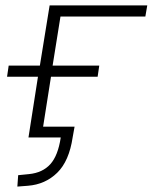

<svg xmlns="http://www.w3.org/2000/svg" viewBox="-20 -507 563 708"><path d="M44 181 47 139 87 135Q137 130 165.5 98.5Q194 67 204 0H85L120 -224H6L12 -265H127L163 -487H523L516 -446H203L174 -265H346L340 -224H168L139 -40H255L248 -1Q235 87 191 130Q147 173 83 178Z"/></svg>

Font: Nunito Sans 10pt SemiExpanded ExtraLight
Style: Italic
Weight: 250
Width: 6
Italic angle: -9°
Designer: Vernon Adams
Foundry: Vernon Adams
Version: Version 3.101;gftools[0.9.27]